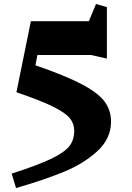

<svg xmlns="http://www.w3.org/2000/svg" viewBox="-20 -686 666 970"><path d="M541 -72Q541 14 472 77.5Q403 141 301.5 182.5Q200 224 61 264L39 191Q173 148 240 115.5Q307 83 331 51.5Q355 20 355 -25Q355 -61 333 -88.5Q311 -116 248.5 -147Q186 -178 63 -220L136 -579H429L465 -666L520 -650V-390L440 -408H169L159 -356Q311 -304 394 -260Q477 -216 509 -172Q541 -128 541 -72Z"/></svg>

Font: Inknut Antiqua
Style: Bold
Weight: 700
Designer: Claus Eggers Sørensen
Foundry: Claus Eggers Sørensen
Version: Version 1.003; ttfautohint (v1.8.2) -l 8 -r 50 -G 200 -x 14 